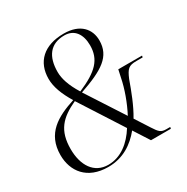

<svg xmlns="http://www.w3.org/2000/svg" viewBox="-166 -868 996 1022"><g transform="rotate(-30 331.5 -357.0)"><path d="M212 10C304 10 370 -36 418 -95L479 0H601L603 -10H579C547 -10 537 -20 512 -59L456 -146C491 -204 519 -278 541 -340C563 -392 575 -404 623 -404H661L663 -414H517L507 -368C495 -307 469 -235 437 -174L288 -404C436 -455 507 -499 507 -598C507 -666 462 -724 360 -724C238 -724 170 -659 170 -555C170 -506 190 -453 227 -392C116 -356 22 -305 22 -172C22 -73 82 10 212 10ZM283 -413C245 -474 230 -522 230 -563C230 -657 271 -714 358 -714C420 -714 451 -667 451 -600C451 -513 403 -464 283 -413ZM218 0C131 0 85 -72 85 -173C85 -286 134 -338 232 -383L401 -120C358 -51 296 0 218 0Z"/></g></svg>

Font: Noto Serif Display SemiCondensed Light
Style: Italic
Weight: 300
Width: 4
Italic angle: -12°
Designer: Monotype Design Team
Foundry: Monotype Imaging Inc.
Version: Version 2.009